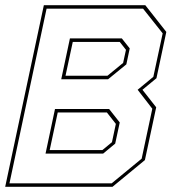

<svg xmlns="http://www.w3.org/2000/svg" viewBox="-32 -720 688 740"><path d="M-12 0 137 -700H528L609 -597L571 -418.5L517 -374L570 -306.5L526.5 -103L401.5 0ZM4.5 -13.5H398.5L514 -108.5L555 -301L498.5 -374L559 -424L595 -591.5L519.5 -686.5H147.5ZM143.5 -128 180 -300H388.5L429.5 -248L412 -166.5L365.5 -128ZM204 -414.5 237.5 -572H437.5L468 -533.5L455 -472L384.5 -414.5ZM159.5 -141.5H362.5L399.5 -172L414.5 -242.5L380 -286.5H190.5ZM220.5 -428H382L442.5 -477.5L453.5 -528L429.5 -558.5H248.5Z"/></svg>

Font: Tourney Thin Thin
Style: Italic
Weight: 250
Italic angle: -12°
Version: Version 1.015